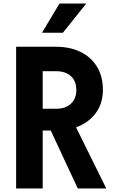

<svg xmlns="http://www.w3.org/2000/svg" viewBox="-20 -1064 640 1084"><path d="M71 0V-800H296Q376 -800 435.5 -770.5Q495 -741 528 -686.5Q561 -632 561 -557Q561 -487 527.5 -435.5Q494 -384 434.5 -355.5Q375 -327 296 -327H221V0ZM419 0 255 -352H406L580 0ZM221 -450H297Q350 -450 380.5 -478.5Q411 -507 411 -556Q411 -606 380.5 -634Q350 -662 297 -662H221ZM217 -879 316 -1044H467L335 -879Z"/></svg>

Font: Martian Mono Condensed SemiBold
Style: Regular
Weight: 600
Width: 3
Designer: Roman Shamin
Foundry: Evil Martians
Version: Version 1.000